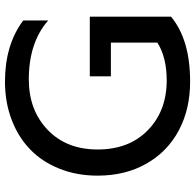

<svg xmlns="http://www.w3.org/2000/svg" viewBox="-26 -728 769 756"><g transform="rotate(-90 358.0 -349.5)"><path d="M415 15.1Q307.1 15.1 223.4 -29.3Q139.6 -73.7 92.3 -156.7Q44.9 -239.7 44.9 -349.1Q44.9 -431.2 72.3 -499.5Q99.6 -567.9 148.4 -615Q197.3 -662.1 265.9 -688Q334.5 -713.9 415 -713.9Q560.1 -713.9 655.8 -642.1V-543.9Q568.8 -620.1 423.8 -620.1Q303.2 -620.1 225.6 -546.1Q147.9 -472.2 147.9 -349.1Q147.9 -225.1 224.1 -151.1Q300.3 -77.1 419.9 -77.1Q510.7 -77.1 568.8 -113.8V-296.9H436V-379.9H670.9V-60.1Q580.6 15.1 415 15.1Z"/></g></svg>

Font: Prompt
Style: Regular
Weight: 400
Designer: Katatrad Team
Foundry: CadsonDemak
Version: Version 1.000;PS 001.000;hotconv 1.0.88;makeotf.lib2.5.64775